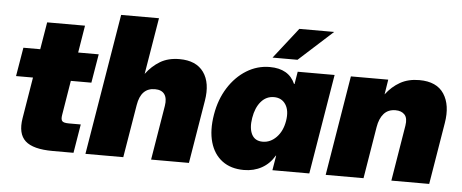

<svg xmlns="http://www.w3.org/2000/svg" viewBox="-50 -855 2376 987"><g transform="rotate(5 1138.0 -362.0)"><path d="M441.4 -515.6 416.5 -367.2H310.5L281.2 -188.5Q277.3 -165.5 284.9 -157Q292.5 -148.4 319.3 -148.4H380.9L356.4 0H249Q147.5 0 107.2 -36.9Q66.9 -73.7 80.1 -154.3L115.2 -367.2H27.8L52.7 -515.6H139.6L163.1 -656.2H358.4L335.4 -515.6Z M658.7 -273.4 613.3 0H418L538.6 -727.5H733.9L685.5 -436Q716.3 -477.5 757.8 -502.4Q799.3 -527.3 857.9 -527.3Q943.8 -527.3 982.7 -472.9Q1021.5 -418.5 1005.9 -325.2L952.1 0H756.8L803.2 -281.2Q809.6 -320.3 794.7 -341.3Q779.8 -362.3 745.1 -362.3Q673.3 -362.3 658.7 -273.4Z M1236.3 11.7Q1168.9 11.7 1124.3 -21.7Q1079.6 -55.2 1062.3 -116Q1044.9 -176.8 1058.6 -258.8Q1071.8 -337.9 1110.1 -398.4Q1148.4 -459 1203.9 -493.2Q1259.3 -527.3 1323.7 -527.3Q1421.9 -527.3 1455.1 -451.2H1457.5L1468.3 -515.6H1658.7L1573.2 0H1382.8L1395.5 -76.2H1393.6Q1369.1 -33.7 1328.4 -11Q1287.6 11.7 1236.3 11.7ZM1319.8 -141.6Q1359.9 -141.6 1390.9 -173.6Q1421.9 -205.6 1430.7 -258.8Q1439.5 -312 1418.9 -343.5Q1398.4 -375 1358.4 -375Q1318.4 -375 1291.5 -343.5Q1264.6 -312 1255.9 -258.8Q1247.1 -205.6 1263.4 -173.6Q1279.8 -141.6 1319.8 -141.6ZM1333 -576.7 1457.5 -735.8H1637.2L1461.9 -576.7Z M1897 -267.1 1853 0H1657.7L1742.7 -515.6H1935.5L1923.3 -438.5Q1954.6 -480 1996.6 -503.7Q2038.6 -527.3 2095.2 -527.3Q2185.1 -527.3 2222.7 -469.7Q2260.3 -412.1 2244.6 -318.8L2191.9 0H1996.6L2043.9 -287.6Q2050.3 -326.7 2033.9 -344.5Q2017.6 -362.3 1986.8 -362.3Q1948.7 -362.3 1926.5 -337.2Q1904.3 -312 1897 -267.1Z"/></g></svg>

Font: Inter Display Black
Style: Italic
Weight: 900
Italic angle: -9.39999°
Designer: Rasmus Andersson
Foundry: rsms
Version: Version 4.000;git-a52131595